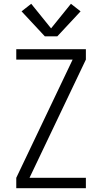

<svg xmlns="http://www.w3.org/2000/svg" viewBox="-20 -995 540 1015"><path d="M66 0V-55L364 -680H66V-735H434V-680L136 -55H434V0ZM217 -803 94 -935 145 -975 250 -845 355 -975 406 -935 283 -803Z"/></svg>

Font: Iosevka SS04 Light
Style: Regular
Weight: 300
Monospace: yes
Designer: Belleve Invis
Foundry: Belleve Invis
Version: Version 19.0.0; ttfautohint (v1.8.4)